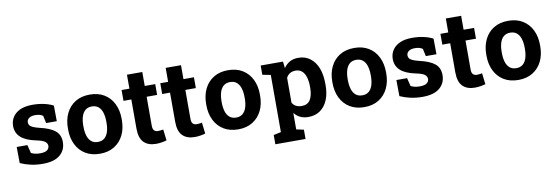

<svg xmlns="http://www.w3.org/2000/svg" viewBox="-60 -1104 5069 1753"><g transform="rotate(-10 2474.0 -227.5)"><path d="M257.3 10.3Q198.2 10.3 147.2 -1Q96.2 -12.2 49.3 -33.2L47.9 -182.6H147L166 -106.4Q182.6 -98.1 202.4 -93.3Q222.2 -88.4 247.6 -88.4Q295.4 -88.4 314.9 -104Q334.5 -119.6 334.5 -143.1Q334.5 -165.5 314 -182.1Q292.5 -199.2 231 -211.4Q137.2 -231 92.8 -272Q48.3 -313 48.3 -377Q48.3 -421.4 70.8 -457Q92.8 -493.2 138.4 -515.1Q184.1 -537.1 255.4 -537.1Q314.9 -537.1 364.5 -525.6Q414.1 -514.2 447.8 -495.6L449.2 -351.1H350.6L335.4 -420.4Q309.6 -439.9 264.2 -439.9Q226.6 -439.9 206.5 -424.8Q186.5 -409.7 186.5 -385.7Q186.5 -372.1 193.8 -360.4Q201.7 -347.2 225.8 -336.9Q250 -326.7 282.7 -318.8Q380.9 -296.4 425.8 -259Q470.7 -221.7 470.7 -154.3Q470.7 -80.6 417.2 -35.2Q363.8 10.3 257.3 10.3Z M787.6 10.3Q709.5 10.3 653.3 -23.9Q597.2 -58.1 567.4 -118.9Q537.6 -179.7 537.6 -258.8V-269Q537.6 -348.6 567.4 -408.7Q597.2 -469.7 653.1 -503.9Q709 -538.1 786.6 -538.1Q865.7 -538.1 920.9 -503.9Q976.6 -469.7 1006.3 -408.9Q1036.1 -348.1 1036.1 -269V-258.8Q1036.1 -179.2 1006.3 -119.1Q976.6 -58.6 920.9 -24.2Q865.2 10.3 787.6 10.3ZM787.6 -99.1Q824.2 -99.1 848.1 -119.1Q871.6 -139.2 882.8 -175Q894 -210.9 894 -258.8V-269Q894 -315.4 882.8 -352.1Q871.6 -388.2 847.9 -408.2Q824.2 -428.2 786.6 -428.2Q750.5 -428.2 726.1 -408.2Q702.1 -387.7 691.2 -351.8Q680.2 -315.9 680.2 -269V-258.8Q680.2 -211.4 691.4 -174.8Q702.6 -138.7 726.3 -118.9Q750 -99.1 787.6 -99.1Z M1307.1 10.3Q1233.4 10.3 1193.6 -30.3Q1153.8 -70.8 1153.8 -158.7V-428.2H1081.1V-528.3H1153.8V-657.7H1295.9V-528.3H1393.1V-428.2H1295.9V-159.2Q1295.9 -128.4 1308.8 -115.2Q1321.8 -102.1 1344.2 -102.1Q1356 -102.1 1369.6 -103.8Q1383.3 -105.5 1393.1 -107.4L1405.3 -4.4Q1383.3 2 1357.7 6.1Q1332 10.3 1307.1 10.3Z M1666 10.3Q1592.3 10.3 1552.5 -30.3Q1512.7 -70.8 1512.7 -158.7V-428.2H1439.9V-528.3H1512.7V-657.7H1654.8V-528.3H1752V-428.2H1654.8V-159.2Q1654.8 -128.4 1667.7 -115.2Q1680.7 -102.1 1703.1 -102.1Q1714.8 -102.1 1728.5 -103.8Q1742.2 -105.5 1752 -107.4L1764.2 -4.4Q1742.2 2 1716.6 6.1Q1690.9 10.3 1666 10.3Z M2069.3 10.3Q1991.2 10.3 1935.1 -23.9Q1878.9 -58.1 1849.1 -118.9Q1819.3 -179.7 1819.3 -258.8V-269Q1819.3 -348.6 1849.1 -408.7Q1878.9 -469.7 1934.8 -503.9Q1990.7 -538.1 2068.4 -538.1Q2147.5 -538.1 2202.6 -503.9Q2258.3 -469.7 2288.1 -408.9Q2317.9 -348.1 2317.9 -269V-258.8Q2317.9 -179.2 2288.1 -119.1Q2258.3 -58.6 2202.6 -24.2Q2147 10.3 2069.3 10.3ZM2069.3 -99.1Q2106 -99.1 2129.9 -119.1Q2153.3 -139.2 2164.6 -175Q2175.8 -210.9 2175.8 -258.8V-269Q2175.8 -315.4 2164.6 -352.1Q2153.3 -388.2 2129.6 -408.2Q2106 -428.2 2068.4 -428.2Q2032.2 -428.2 2007.8 -408.2Q1983.9 -387.7 1972.9 -351.8Q1961.9 -315.9 1961.9 -269V-258.8Q1961.9 -211.4 1973.1 -174.8Q1984.4 -138.7 2008.1 -118.9Q2031.7 -99.1 2069.3 -99.1Z M2588.9 102.5 2657.7 117.2V203.1H2377.9V117.2L2446.8 102.5V-427.7L2370.6 -442.4V-528.3H2577.6L2584.5 -466.8Q2607.9 -501 2641.1 -519.5Q2674.3 -538.1 2720.2 -538.1Q2783.7 -538.1 2829.6 -503.4Q2923.3 -430.7 2923.3 -259.8V-249.5Q2923.3 -170.4 2899.4 -113.3Q2875.5 -54.7 2829.6 -22.2Q2783.7 10.3 2719.2 10.3Q2635.7 10.3 2588.9 -50.3ZM2676.8 -99.1Q2731.4 -99.1 2756.1 -139.6Q2780.8 -180.2 2780.8 -249.5V-259.8Q2780.8 -309.6 2769.5 -347.7Q2758.3 -385.3 2735.1 -406.2Q2711.9 -427.2 2675.8 -427.2Q2616.2 -427.2 2588.9 -376.5V-145Q2615.7 -99.1 2676.8 -99.1Z M3238.8 10.3Q3160.6 10.3 3104.5 -23.9Q3048.3 -58.1 3018.6 -118.9Q2988.8 -179.7 2988.8 -258.8V-269Q2988.8 -348.6 3018.6 -408.7Q3048.3 -469.7 3104.2 -503.9Q3160.2 -538.1 3237.8 -538.1Q3316.9 -538.1 3372.1 -503.9Q3427.7 -469.7 3457.5 -408.9Q3487.3 -348.1 3487.3 -269V-258.8Q3487.3 -179.2 3457.5 -119.1Q3427.7 -58.6 3372.1 -24.2Q3316.4 10.3 3238.8 10.3ZM3238.8 -99.1Q3275.4 -99.1 3299.3 -119.1Q3322.8 -139.2 3334 -175Q3345.2 -210.9 3345.2 -258.8V-269Q3345.2 -315.4 3334 -352.1Q3322.8 -388.2 3299.1 -408.2Q3275.4 -428.2 3237.8 -428.2Q3201.7 -428.2 3177.2 -408.2Q3153.3 -387.7 3142.3 -351.8Q3131.3 -315.9 3131.3 -269V-258.8Q3131.3 -211.4 3142.6 -174.8Q3153.8 -138.7 3177.5 -118.9Q3201.2 -99.1 3238.8 -99.1Z M3777.3 10.3Q3718.3 10.3 3667.2 -1Q3616.2 -12.2 3569.3 -33.2L3567.9 -182.6H3667L3686 -106.4Q3702.6 -98.1 3722.4 -93.3Q3742.2 -88.4 3767.6 -88.4Q3815.4 -88.4 3835 -104Q3854.5 -119.6 3854.5 -143.1Q3854.5 -165.5 3834 -182.1Q3812.5 -199.2 3751 -211.4Q3657.2 -231 3612.8 -272Q3568.4 -313 3568.4 -377Q3568.4 -421.4 3590.8 -457Q3612.8 -493.2 3658.4 -515.1Q3704.1 -537.1 3775.4 -537.1Q3835 -537.1 3884.5 -525.6Q3934.1 -514.2 3967.8 -495.6L3969.2 -351.1H3870.6L3855.5 -420.4Q3829.6 -439.9 3784.2 -439.9Q3746.6 -439.9 3726.6 -424.8Q3706.5 -409.7 3706.5 -385.7Q3706.5 -372.1 3713.9 -360.4Q3721.7 -347.2 3745.8 -336.9Q3770 -326.7 3802.7 -318.8Q3900.9 -296.4 3945.8 -259Q3990.7 -221.7 3990.7 -154.3Q3990.7 -80.6 3937.3 -35.2Q3883.8 10.3 3777.3 10.3Z M4263.2 10.3Q4189.5 10.3 4149.7 -30.3Q4109.9 -70.8 4109.9 -158.7V-428.2H4037.1V-528.3H4109.9V-657.7H4252V-528.3H4349.1V-428.2H4252V-159.2Q4252 -128.4 4264.9 -115.2Q4277.8 -102.1 4300.3 -102.1Q4312 -102.1 4325.7 -103.8Q4339.4 -105.5 4349.1 -107.4L4361.3 -4.4Q4339.4 2 4313.7 6.1Q4288.1 10.3 4263.2 10.3Z M4666.5 10.3Q4588.4 10.3 4532.2 -23.9Q4476.1 -58.1 4446.3 -118.9Q4416.5 -179.7 4416.5 -258.8V-269Q4416.5 -348.6 4446.3 -408.7Q4476.1 -469.7 4532 -503.9Q4587.9 -538.1 4665.5 -538.1Q4744.6 -538.1 4799.8 -503.9Q4855.5 -469.7 4885.3 -408.9Q4915 -348.1 4915 -269V-258.8Q4915 -179.2 4885.3 -119.1Q4855.5 -58.6 4799.8 -24.2Q4744.1 10.3 4666.5 10.3ZM4666.5 -99.1Q4703.1 -99.1 4727.1 -119.1Q4750.5 -139.2 4761.7 -175Q4772.9 -210.9 4772.9 -258.8V-269Q4772.9 -315.4 4761.7 -352.1Q4750.5 -388.2 4726.8 -408.2Q4703.1 -428.2 4665.5 -428.2Q4629.4 -428.2 4605 -408.2Q4581.1 -387.7 4570.1 -351.8Q4559.1 -315.9 4559.1 -269V-258.8Q4559.1 -211.4 4570.3 -174.8Q4581.5 -138.7 4605.2 -118.9Q4628.9 -99.1 4666.5 -99.1Z"/></g></svg>

Font: Suwannaphum
Style: Bold
Weight: 700
Designer: Danh Hong
Version: Version 8.002; ttfautohint (v1.8.3)